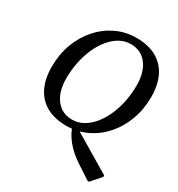

<svg xmlns="http://www.w3.org/2000/svg" viewBox="-220 -848 1155 1245"><g transform="rotate(30 357.5 -225.0)"><path d="M624.9 256.2 527.2 192.4Q461.3 150.3 418 98.5Q374.7 46.7 360 -8L420.6 -30V5L699.7 171.7V182.4L634.6 256.2ZM325 16Q238.3 16 177.3 -17.4Q116.3 -50.8 84.5 -115Q52.7 -179.2 52.7 -269.4Q52.7 -362 82 -441.3Q111.4 -520.6 163.7 -579.9Q216 -639.2 286 -672.6Q356.1 -706 437.6 -706Q524.3 -706 585.3 -672.6Q646.3 -639.2 678.1 -575.5Q709.9 -511.8 709.9 -420.6Q709.9 -328 680.5 -248.7Q651.2 -169.4 598.9 -110.1Q546.6 -50.8 476.5 -17.4Q406.5 16 325 16ZM337.6 -37.3Q380.9 -37.3 419.2 -58.5Q457.6 -79.8 489.1 -117.8Q520.7 -155.9 543.4 -206.7Q566.2 -257.6 578.4 -316.6Q590.5 -375.7 590.5 -438.1Q590.5 -537.8 546.1 -595.2Q501.6 -652.7 424.9 -652.7Q381.7 -652.7 343.3 -631.5Q305 -610.2 273.4 -572.2Q241.9 -534.1 219.1 -483.3Q196.4 -432.4 184.2 -373.4Q172 -314.5 172 -251.9Q172 -153 216.5 -95.2Q260.9 -37.3 337.6 -37.3Z"/></g></svg>

Font: Platypi Light
Style: Italic
Weight: 300
Italic angle: -13°
Designer: David Sargent
Foundry: Bolt Cutter Type
Version: Version 1.200